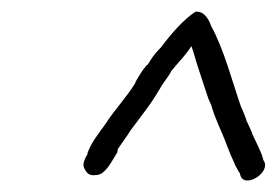

<svg xmlns="http://www.w3.org/2000/svg" viewBox="-20 -701 474 329"><path d="M130 -437C124 -427 120 -417 126 -410C126 -409 127 -408 127 -408C131 -402 136 -400 143 -401H144C160 -401 170 -422 181 -440L182 -446L183 -447C190 -458 196 -465 204 -478L222 -502C235 -519 242 -529 254 -549C261 -562 268 -568 274 -580L275 -581C286 -595 298 -606 308 -622L311 -613C319 -585 328 -560 337 -532L342 -521C348 -498 360 -476 368 -454L375 -436C378 -430 380 -425 383 -418L390 -405H391C394 -373 448 -406 431 -427V-428C429 -436 426 -442 422 -451L412 -472V-473C409 -480 406 -487 402 -495V-496C399 -504 397 -510 393 -518C377 -564 364 -616 342 -656C335 -676 325 -682 315 -681C295 -668 273 -643 256 -620C245 -609 241 -603 233 -590H232L224 -580C219 -572 215 -566 212 -560V-559C196 -533 177 -514 161 -489C149 -472 137 -458 130 -439ZM224 -580V-581ZM375 -436Z"/></svg>

Font: Scribbler
Style: LtIta
Weight: 300
Designer: Mew Too
Foundry: Cannot Into Space Fonts
Version: Version 1.001